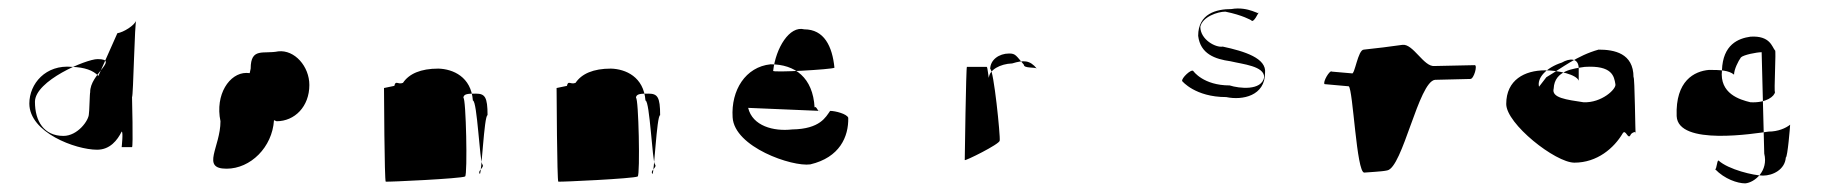

<svg xmlns="http://www.w3.org/2000/svg" viewBox="-20 -419 4246 445"><path d="M48 -179C48 -112 155 -72 205 -72C235 -72 252 -94 262 -114C266 -114 262 -78 262 -78H286C289 -78 286 -194 286 -194C289 -194 292 -372 296 -372C292 -360 266 -344 252 -342L208 -243C196 -256 176 -263 147 -264C86 -270 48 -225 48 -179ZM61 -183C61 -232 180 -282 206 -282C258 -282 188 -248 189 -205C188 -205 187 -156 186 -155C186 -140 160 -104 127 -104C82 -104 61 -138 61 -183Z M491 -138C491 -78 445 -28 505 -28C561 -28 611 -78 615 -140C615 -201 603 -250 551 -250C512 -250 478 -200 491 -138ZM561 -260C547 -208 578 -153 621 -138C663 -138 697 -172 697 -222C697 -265 663 -304 625 -300C591 -293 561 -310 561 -260Z M870 -215C870 -212 871 1 874 2C878 3 1049 -5 1058 -10C1064 -14 1060 -194 1054 -192C1054 -202 1066 -202 1083 -202C1104 -202 1110 -194 1110 -152C1102 -152 1096 -12 1092 -16C1086 -24 1104 -31 1098 -38C1092 -43 1086 -186 1076 -186C1072 -241 1030 -259 996 -260C955 -260 928 -248 914 -227C902 -222 897 -234 894 -220Z M1270 -215C1270 -212 1271 1 1274 2C1278 3 1449 -5 1458 -10C1464 -14 1460 -194 1454 -192C1454 -202 1466 -202 1483 -202C1504 -202 1510 -194 1510 -152C1502 -152 1496 -12 1492 -16C1486 -24 1504 -31 1498 -38C1492 -43 1486 -186 1476 -186C1472 -241 1430 -259 1396 -260C1355 -260 1328 -248 1314 -227C1302 -222 1297 -234 1294 -220Z M1678 -147C1682 -78 1816 -32 1858 -38C1926 -54 1947 -102 1946 -146C1943 -155 1916 -162 1904 -162C1894 -148 1881 -120 1816 -119C1773 -114 1724 -127 1714 -169L1880 -162C1876 -158 1872 -175 1868 -170C1864 -239 1823 -270 1766 -270C1708 -264 1674 -210 1678 -147ZM1772 -255C1778 -308 1810 -360 1844 -351C1890 -351 1909 -312 1914 -262C1908 -258 1767 -250 1772 -255Z M2216 -48C2216 -45 2297 -85 2297 -93C2299 -102 2283 -259 2275 -259C2275 -280 2295 -295 2319 -295C2334 -295 2335 -290 2353 -269C2353 -260 2379 -264 2383 -260C2367 -280 2352 -280 2326 -272C2298 -271 2273 -257 2272 -239C2271 -238 2269 -264 2267 -264H2221C2219 -264 2216 -51 2216 -48Z M2720 -231C2720 -231 2750 -194 2822 -194C2860 -186 2912 -197 2912 -250C2916 -284 2865 -300 2814 -311C2798 -308 2762 -327 2762 -357C2767 -380 2802 -392 2820 -392C2860 -384 2880 -372 2880 -372C2885 -364 2897 -390 2897 -390C2902 -382 2874 -405 2834 -398C2800 -398 2757 -388 2757 -336C2762 -294 2796 -282 2832 -277C2861 -270 2910 -266 2910 -240C2904 -208 2852 -214 2830 -221C2769 -221 2746 -254 2746 -254C2742 -261 2717 -237 2720 -231Z M3050 -224 3106 -219C3116 -212 3124 -18 3142 -19C3150 -20 3182 -21 3195 -24C3231 -30 3268 -230 3306 -234L3388 -236C3396 -236 3405 -268 3398 -268L3305 -266C3280 -263 3255 -319 3230 -315C3210 -312 3162 -306 3141 -304C3127 -304 3120 -244 3113 -249L3067 -253C3062 -258 3045 -228 3050 -224Z M3471 -178C3471 -132 3585 -42 3629 -42C3682 -42 3721 -76 3741 -110C3748 -121 3753 -94 3759 -106C3761 -112 3774 -116 3771 -110C3770 -105 3769 -244 3766 -240C3766 -296 3721 -304 3685 -304C3635 -290 3601 -262 3564 -240L3547 -218C3542 -238 3563 -262 3600 -274C3617 -284 3639 -286 3639 -260V-232C3634 -246 3593 -256 3561 -256C3514 -256 3471 -234 3471 -178ZM3581 -214C3583 -256 3627 -260 3653 -264C3717 -268 3721 -242 3724 -224C3727 -213 3692 -180 3650 -182C3611 -188 3575 -192 3581 -214Z M3866 -150C3869 -80 4049 -110 4079 -114C4101 -114 4119 -122 4129 -130C4129 -126 4123 -54 4119 -54C4117 -26 4089 -12 4066 -12C4045 -12 3986 -26 3963 -47C3959 -47 3959 -26 3955 -27C3977 -4 4007 6 4025 6C4047 4 4079 -23 4069 -63L4063 -298C4052 -298 4021 -292 4015 -286C4009 -278 3999 -258 3999 -246C3987 -256 3967 -257 3941 -257C3907 -254 3863 -232 3866 -150ZM3971 -256C3973 -316 4009 -330 4037 -334C4083 -337 4087 -310 4094 -302C4097 -306 4091 -202 4094 -206C4093 -196 4074 -180 4037 -182C4012 -188 3965 -202 3971 -256Z"/></svg>

Font: pokerface
Style: Regular
Weight: 400
Version: Version 1